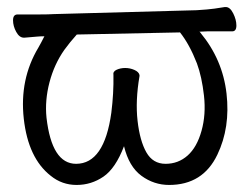

<svg xmlns="http://www.w3.org/2000/svg" viewBox="-20 -507 708 545"><path d="M106 -404Q94 -404 84 -403Q60 -401 49 -400H48Q35 -400 26 -416.5Q17 -433 17 -449.5Q17 -466 30 -466H92Q118 -466 133 -467L538 -478Q571 -480 588.5 -482.5Q606 -485 618 -487H621Q633 -487 642 -469Q651 -451 651 -434.5Q651 -418 639 -418H568Q560 -418 546 -417Q548 -416 549 -414Q612 -338 623 -241.5Q634 -145 597 -68Q556 18 460 18Q417 18 381.5 -8Q346 -34 332 -92Q308 -29 273.5 -5.5Q239 18 197.5 18Q156 18 124 -8Q60 -58 47.5 -170Q35 -282 89 -372Q97 -386 106 -404ZM198 -409Q179 -388 163 -366Q134 -325 120.5 -273.5Q107 -222 112 -173Q127 -42 196 -42Q276 -42 296 -187Q303 -243 302 -294Q300 -304 311 -309Q322 -314 335.5 -314Q349 -314 361.5 -308.5Q374 -303 376 -294V-291Q364 -221 370.5 -164Q377 -107 395.5 -74.5Q414 -42 450 -42Q486 -42 512.5 -65.5Q539 -89 552 -135.5Q565 -182 559 -235.5Q553 -289 539 -327Q518 -381 491 -415Z"/></svg>

Font: QiushuiShotai
Style: Regular
Weight: 600
Designer: Fontworks Inc.
Foundry: Fontworks Inc.
Version: Version 1.250